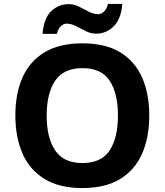

<svg xmlns="http://www.w3.org/2000/svg" viewBox="-20 -945 836 975"><path d="M738 -358Q738 -247 701.5 -164.5Q665 -82 590 -36Q515 10 398 10Q282 10 206.5 -36Q131 -82 94.5 -165Q58 -248 58 -359Q58 -470 94.5 -552Q131 -634 206.5 -679.5Q282 -725 399 -725Q515 -725 590 -679.5Q665 -634 701.5 -551.5Q738 -469 738 -358ZM217 -358Q217 -246 260 -181.5Q303 -117 398 -117Q495 -117 537 -181.5Q579 -246 579 -358Q579 -471 537 -535Q495 -599 399 -599Q303 -599 260 -535Q217 -471 217 -358ZM196 -773Q202 -851 239.5 -887.5Q277 -924 329 -924Q356 -924 381.5 -911Q407 -898 431.5 -885.5Q456 -873 479 -873Q494 -873 508 -886Q522 -899 528 -925H601Q595 -848 557 -811Q519 -774 468 -774Q442 -774 416.5 -786.5Q391 -799 366.5 -812Q342 -825 318 -825Q303 -825 289 -812Q275 -799 269 -773Z"/></svg>

Font: Noto Sans Duployan
Style: Bold
Weight: 700
Designer: David Corbett
Foundry: David Corbett
Version: Version 3.001